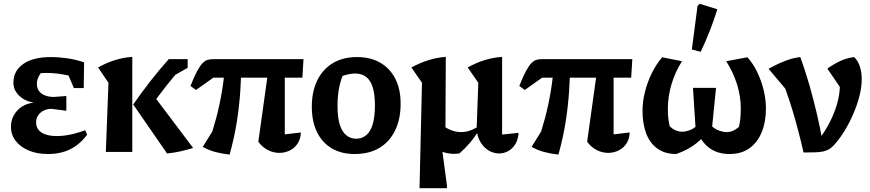

<svg xmlns="http://www.w3.org/2000/svg" viewBox="-20 -804 4605 1016"><path d="M234 11Q176 11 132 -7.5Q88 -26 63 -58.5Q38 -91 38 -133Q38 -182 70.5 -218Q103 -254 158 -261Q111 -269 81 -298Q51 -327 51 -367Q51 -429 103 -465.5Q155 -502 249 -502Q292 -502 336.5 -495.5Q381 -489 425 -474L408 -386Q360 -402 314.5 -410Q269 -418 226 -418Q186 -418 145 -409L226 -445Q200 -427 187.5 -404.5Q175 -382 175 -361Q175 -337 187 -321.5Q199 -306 219.5 -298.5Q240 -291 265 -291L331 -296V-218L252 -228Q230 -228 211.5 -219Q193 -210 182 -194Q171 -178 171 -157Q171 -122 199.5 -103Q228 -84 280 -84Q313 -84 350.5 -91.5Q388 -99 431 -115L441 -91Q403 -40 352 -14.5Q301 11 234 11ZM371 -338 313 -474H425L423 -338Z M864 8 685 -251Q727 -312 774.5 -373Q822 -434 873 -491H959V-468Q908 -410 861.5 -351.5Q815 -293 770 -228L773 -325L1002 -21Q966 -10 932 -2.5Q898 5 864 8ZM540 0 554 -366 499 -447Q541 -471 587 -485.5Q633 -500 680 -503V0ZM860 -381 912 -491H973V-445Z M1347 -54 1408 -491H1487V-93L1572 -103Q1571 -69 1555 -44.5Q1539 -20 1513 -7.5Q1487 5 1458 5Q1427 5 1397.5 -10Q1368 -25 1347 -54ZM1195 14Q1157 10 1120.5 0.5Q1084 -9 1053 -27L1153 -188L1086 -57Q1106 -112 1124 -179Q1142 -246 1155 -324Q1168 -402 1173 -491H1258Q1257 -406 1251.5 -322Q1246 -238 1232.5 -155Q1219 -72 1195 14ZM1017 -328 988 -349Q1008 -400 1023.5 -428.5Q1039 -457 1052.5 -470.5Q1066 -484 1079.5 -487.5Q1093 -491 1109 -491H1586L1580 -393H1109Z M1857 11Q1786 11 1735.5 -19Q1685 -49 1657.5 -105Q1630 -161 1630 -239Q1630 -320 1659 -379Q1688 -438 1741.5 -470Q1795 -502 1869 -502Q1941 -502 1992.5 -472Q2044 -442 2072 -387Q2100 -332 2100 -256Q2100 -173 2070.5 -113Q2041 -53 1987 -21Q1933 11 1857 11ZM1865 -70Q1896 -70 1918.5 -89Q1941 -108 1952.5 -147.5Q1964 -187 1964 -246Q1964 -304 1952.5 -341.5Q1941 -379 1917.5 -397Q1894 -415 1860 -415Q1836 -415 1804.5 -406Q1773 -397 1726 -379L1805 -432Q1785 -389 1775.5 -344Q1766 -299 1766 -243Q1766 -184 1777.5 -146Q1789 -108 1811.5 -89Q1834 -70 1865 -70Z M2637 -92 2724 -101Q2722 -65 2706.5 -40.5Q2691 -16 2668.5 -4Q2646 8 2621 8Q2594 8 2568.5 -6Q2543 -20 2525 -48Q2507 -76 2502 -117L2511 -366L2455 -447Q2544 -497 2637 -503ZM2200 192 2213 -366 2157 -447Q2249 -497 2339 -503L2337 -98L2314 -56L2345 177V192ZM2411 8Q2403 9 2396 9.5Q2389 10 2381 10Q2304 10 2251 -53L2313 -148Q2364 -105 2421 -105Q2466 -105 2512 -136L2515 -116Q2492 -78 2466 -47.5Q2440 -17 2411 8Z M3087 -54 3148 -491H3227V-93L3312 -103Q3311 -69 3295 -44.5Q3279 -20 3253 -7.5Q3227 5 3198 5Q3167 5 3137.5 -10Q3108 -25 3087 -54ZM2935 14Q2897 10 2860.5 0.5Q2824 -9 2793 -27L2893 -188L2826 -57Q2846 -112 2864 -179Q2882 -246 2895 -324Q2908 -402 2913 -491H2998Q2997 -406 2991.5 -322Q2986 -238 2972.5 -155Q2959 -72 2935 14ZM2757 -328 2728 -349Q2748 -400 2763.5 -428.5Q2779 -457 2792.5 -470.5Q2806 -484 2819.5 -487.5Q2833 -491 2849 -491H3326L3320 -393H2849Z M3840 11Q3776 11 3731.5 -22.5Q3687 -56 3660 -131L3747 -136Q3765 -120 3786.5 -112.5Q3808 -105 3826 -105Q3858 -105 3890 -132Q3895 -153 3897.5 -177Q3900 -201 3900 -232Q3900 -293 3880.5 -356.5Q3861 -420 3823 -480L3935 -501Q3965 -468 3986.5 -423.5Q4008 -379 4020.5 -329.5Q4033 -280 4033 -229Q4033 -159 4011 -105Q3989 -51 3946.5 -20Q3904 11 3840 11ZM3558 11Q3499 11 3459 -17.5Q3419 -46 3399.5 -97.5Q3380 -149 3380 -218Q3380 -267 3393 -318.5Q3406 -370 3429.5 -417.5Q3453 -465 3484 -501L3589 -480Q3553 -424 3533.5 -358.5Q3514 -293 3514 -228Q3514 -195 3517 -173.5Q3520 -152 3524 -136Q3539 -121 3556 -114Q3573 -107 3591 -107Q3608 -107 3628 -114.5Q3648 -122 3665 -136L3738 -133Q3711 -82 3665.5 -46Q3620 -10 3558 11ZM3745 -100 3662 -105 3647 -339H3769ZM3688 -530 3641 -542 3671 -772 3682 -784 3776 -755Q3758 -697 3736 -641Q3714 -585 3688 -530Z M4232 3Q4208 -104 4176.5 -210.5Q4145 -317 4100 -426L4144 -325L4047 -440Q4098 -468 4138 -483Q4178 -498 4215 -502Q4241 -431 4263 -354Q4285 -277 4303 -200Q4321 -123 4333 -52L4296 -44Q4326 -80 4349.5 -119Q4373 -158 4389.5 -197.5Q4406 -237 4415 -275.5Q4424 -314 4424 -349Q4424 -360 4423 -371.5Q4422 -383 4420 -394L4438 -324L4358 -441Q4392 -465 4426 -481Q4460 -497 4500 -502Q4521 -481 4530.5 -451Q4540 -421 4540 -386Q4540 -343 4528 -296Q4516 -249 4495.5 -201.5Q4475 -154 4449 -111.5Q4423 -69 4394 -37Q4381 -23 4368 -15Q4355 -7 4338 -3Q4321 1 4295.5 2Q4270 3 4232 3Z"/></svg>

Font: Piazzolla 24pt
Style: Bold
Weight: 700
Designer: Juan Pablo del Peral
Foundry: Huerta Tipografica
Version: Version 2.005